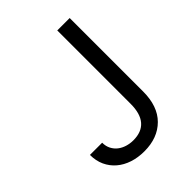

<svg xmlns="http://www.w3.org/2000/svg" viewBox="-209 -839 962 962"><g transform="rotate(-45 271.5 -358.5)"><path d="M41.2 -170.5H127.8Q127.8 -145.2 137.8 -126.1Q147.7 -106.9 164.2 -94.1Q180.8 -81.3 202.2 -74.8Q223.7 -68.2 247.2 -68.2Q306.1 -68.2 336.3 -103Q366.5 -137.8 366.5 -207.4V-727.3H454.5V-207.4Q454.5 -102.6 398.4 -46.5Q342 9.9 247.2 9.9Q202.4 9.9 164.8 -2.5Q127.1 -14.9 99.6 -38.4Q72.1 -61.8 56.6 -95.2Q41.2 -128.6 41.2 -170.5Z"/></g></svg>

Font: Inter P
Style: Regular
Weight: 400
Designer: Rasmus Andersson
Foundry: rsms
Version: Version 3.018;git-588b23468